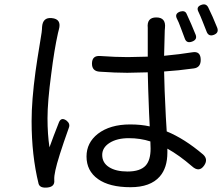

<svg xmlns="http://www.w3.org/2000/svg" viewBox="-20 -828 1026 881"><path d="M157 15Q125 -115 125 -272Q125 -367 143 -500Q150 -551 164 -635Q169 -667 171 -679Q173 -695 173 -704Q176 -749 217 -745Q264 -741 250 -692Q248 -686 246 -676Q229 -600 215 -488Q198 -361 198 -285Q198 -212 207 -152Q224 -200 251 -268Q262 -292 286 -274Q303 -260 296 -242Q245 -99 234 -46Q228 -19 229 -3Q229 -2 229 -1Q232 29 197.5 32.5Q163 36 157 15ZM579 31Q482 31 429.5 -6.5Q377 -44 377 -110Q377 -173 429 -214Q485 -257 577 -257Q627 -257 667 -248Q666 -268 664 -310Q659 -437 658 -496Q656 -496 653 -496Q594 -494 564 -494Q510 -494 438 -499Q402 -501 402 -536Q402 -574 440 -571Q510 -566 566 -566Q596 -566 655 -568H658V-628V-688Q658 -694 658 -700Q653 -748 697 -748Q742 -748 737 -700Q736 -696 736 -689Q735 -662 733 -572Q807 -579 862 -588Q901 -595 901 -553Q901 -518 869 -514Q797 -504 733 -500Q734 -428 741 -291Q744 -246 745 -225Q826 -192 912 -119Q936 -97 917 -69Q894 -35 861 -65Q802 -116 748 -146V-128Q748 -58 713 -18Q670 31 579 31ZM565 -41Q624 -41 649 -69Q671 -94 671 -146Q671 -167 670 -179Q624 -194 571 -194Q517 -194 483 -172.5Q449 -151 449 -117Q449 -81 480.5 -61Q512 -41 565 -41ZM828 -651Q824 -661 816 -683Q812 -694 810 -699Q800 -727 791 -744Q781 -766 807 -775Q829 -781 836 -765Q858 -718 878 -668Q886 -646 861 -637Q836 -628 828 -651ZM928 -683Q916 -715 909 -731Q900 -754 891 -773Q878 -797 905 -806Q925 -813 935 -795Q955 -755 977 -700Q985 -677 961 -668Q937 -659 928 -683Z"/></svg>

Font: GenSenRounded JP R
Style: Regular
Weight: 400
Version: Version 1.501;PS 1;hotconv 16.6.51;makeotf.lib2.5.65220